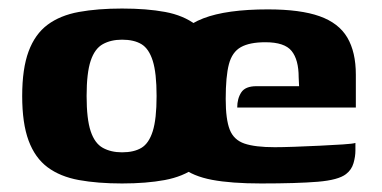

<svg xmlns="http://www.w3.org/2000/svg" viewBox="-20 -424 896 450"><path d="M266 6Q209 6 165 -2Q121 -10 91.5 -32Q62 -54 47 -94.5Q32 -135 32 -199Q32 -263 47 -303.5Q62 -344 91.5 -366Q121 -388 165 -396Q209 -404 266 -404Q324 -404 367 -396Q410 -388 439 -366Q468 -344 483 -303.5Q498 -263 498 -199Q498 -135 483 -94Q468 -53 438.5 -31.5Q409 -10 366 -2Q323 6 266 6ZM266 -67Q294 -67 311.5 -77.5Q329 -88 338 -116.5Q347 -145 347 -199Q347 -253 338 -281.5Q329 -310 311.5 -320.5Q294 -331 266 -331Q240 -331 221 -320.5Q202 -310 192.5 -281.5Q183 -253 183 -199Q183 -145 192.5 -116.5Q202 -88 221 -77.5Q240 -67 266 -67ZM592 6Q522 6 477 -2.5Q432 -11 406 -32Q380 -53 369 -91Q358 -129 358 -190Q358 -268 380 -314Q402 -360 456.5 -381Q511 -402 608 -402Q684 -402 729 -386Q774 -370 794 -336Q814 -302 814 -249V-172H536Q536 -193 545.5 -207.5Q555 -222 581 -222H681L680 -243Q680 -284 663.5 -304.5Q647 -325 602 -325Q565 -325 544.5 -313.5Q524 -302 516.5 -273.5Q509 -245 509 -192Q509 -144 518.5 -120Q528 -96 553 -87.5Q578 -79 624 -79Q641 -79 670 -80Q699 -81 729.5 -82.5Q760 -84 783.5 -85.5Q807 -87 813 -89V-71Q813 -57 808.5 -41.5Q804 -26 791 -16Q773 -2 724.5 2Q676 6 592 6Z"/></svg>

Font: r_Genos
Style: Bold
Weight: 700
Designer: Robert E. Leuschke
Foundry: Robert E. Leuschke
Version: Version 2.000;June 29, 2024;FontCreator 14.0.0.2814 32-bit